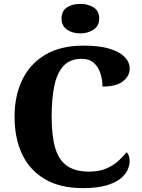

<svg xmlns="http://www.w3.org/2000/svg" viewBox="-20 -959 730 989"><path d="M407 10Q290 10 211.5 -36Q133 -82 94 -164.5Q55 -247 55 -358Q55 -466 95 -548.5Q135 -631 214 -677.5Q293 -724 410 -724Q490 -724 542.5 -708.5Q595 -693 621.5 -666Q648 -639 648 -606Q648 -567 613 -540Q578 -513 508 -513Q508 -546 498 -579Q488 -612 464.5 -634Q441 -656 400 -656Q342 -656 308.5 -621Q275 -586 260.5 -519.5Q246 -453 246 -358Q246 -259 264.5 -196.5Q283 -134 325.5 -104.5Q368 -75 438 -75Q491 -75 527.5 -91Q564 -107 589.5 -130Q615 -153 632 -175Q640 -168 644 -155Q648 -142 648 -130Q648 -108 637 -83.5Q626 -59 599.5 -38Q573 -17 526 -3.5Q479 10 407 10ZM394 -787Q353 -787 325 -806.5Q297 -826 297 -863Q297 -903 325 -921Q353 -939 394 -939Q433 -939 462 -921Q491 -903 491 -863Q491 -826 462 -806.5Q433 -787 394 -787Z"/></svg>

Font: Noto Serif Ethiopic ExtraBold
Style: Regular
Weight: 800
Version: Version 2.102